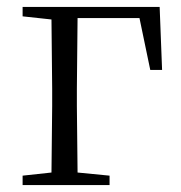

<svg xmlns="http://www.w3.org/2000/svg" viewBox="-20 -532 520 552"><path d="M45 -485 128 -476 130 -277V-227L128 -36L45 -27V0H295V-27L203 -36L201 -227V-277L203 -480H381L412 -331H446L439 -512H45Z"/></svg>

Font: Noto Serif SC Light
Style: Regular
Weight: 300
Designer: Ryoko NISHIZUKA 西塚涼子 (kana & ideographs); Frank Grießhammer (Latin, Greek & Cyrillic); Wenlong ZHANG 张文龙 (bopomofo); San
Foundry: Adobe
Version: Version 2.001;hotconv 1.1.0;makeotfexe 2.6.0